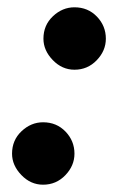

<svg xmlns="http://www.w3.org/2000/svg" viewBox="-20 -499 351 526"><path d="M13 -78Q13 -115 39 -139.5Q65 -164 98 -164Q135 -164 159.5 -138.5Q184 -113 184 -78Q184 -45 159 -19Q134 7 98 7Q64 7 38.5 -19.5Q13 -46 13 -78ZM99 -393Q99 -430 125 -454.5Q151 -479 184 -479Q221 -479 245.5 -453.5Q270 -428 270 -393Q270 -360 245 -334Q220 -308 184 -308Q150 -308 124.5 -334.5Q99 -361 99 -393Z"/></svg>

Font: Volkhov
Style: Bold Italic
Weight: 700
Designer: Cyreal (www.cyreal.org)
Foundry: Cyreal (www.cyreal.org)
Version: Version 1.001